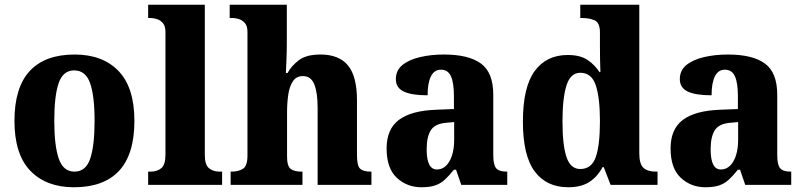

<svg xmlns="http://www.w3.org/2000/svg" viewBox="-20 -780 3385 810"><path d="M292 10Q175 10 108 -59.5Q41 -129 41 -270Q41 -411 105.5 -480.5Q170 -550 295 -550Q413 -550 480 -480.5Q547 -411 547 -270Q547 -129 482.5 -59.5Q418 10 292 10ZM294 -56Q342 -56 360.5 -110.5Q379 -165 379 -270Q379 -376 360 -429.5Q341 -483 293 -483Q246 -483 227.5 -429.5Q209 -376 209 -270Q209 -165 228 -110.5Q247 -56 294 -56Z M605 0V-56H616Q643 -56 660.5 -70.5Q678 -85 678 -127V-645Q678 -671 666.5 -683.5Q655 -696 640.5 -700Q626 -704 616 -704H605V-760H844V-127Q844 -85 861.5 -70.5Q879 -56 906 -56H917V0Z M953 0V-56H958Q986 -56 1005 -68Q1024 -80 1024 -124V-645Q1024 -671 1012.5 -683.5Q1001 -696 986.5 -700Q972 -704 962 -704H949V-760H1190V-599Q1190 -562 1188.5 -527Q1187 -492 1186 -472H1193Q1210 -503 1241.5 -526.5Q1273 -550 1332 -550Q1410 -550 1448 -504Q1486 -458 1486 -357V-126Q1486 -80 1499.5 -68Q1513 -56 1544 -56H1547V0H1320V-325Q1320 -389 1306 -424Q1292 -459 1258 -459Q1230 -459 1215.5 -437Q1201 -415 1196 -380Q1191 -345 1191 -306V-121Q1191 -79 1206 -67.5Q1221 -56 1252 -56H1256V0Z M1758 10Q1697 10 1654 -30Q1611 -70 1611 -154Q1611 -235 1662.5 -274Q1714 -313 1819 -317L1895 -320V-374Q1895 -430 1882.5 -458Q1870 -486 1840 -486Q1812 -486 1798 -458Q1784 -430 1784 -378Q1716 -378 1683 -394Q1650 -410 1650 -446Q1650 -483 1677.5 -505.5Q1705 -528 1751.5 -539Q1798 -550 1853 -550Q1957 -550 2009 -512Q2061 -474 2061 -380V-126Q2061 -85 2073 -70.5Q2085 -56 2117 -56H2120V0H1926L1904 -64H1895Q1874 -38 1856 -21.5Q1838 -5 1815 2.5Q1792 10 1758 10ZM1823 -65Q1856 -65 1876 -99.5Q1896 -134 1896 -191V-265L1862 -262Q1815 -258 1797.5 -230.5Q1780 -203 1780 -150Q1780 -65 1823 -65Z M2377 10Q2286 10 2236 -56.5Q2186 -123 2186 -267Q2186 -412 2235.5 -480Q2285 -548 2375 -548Q2427 -548 2458 -527.5Q2489 -507 2509 -476H2513Q2512 -498 2511.5 -528.5Q2511 -559 2511 -588V-643Q2511 -684 2489 -694Q2467 -704 2436 -704H2428V-760H2677V-134Q2677 -88 2694.5 -72Q2712 -56 2746 -56H2754V0H2556L2527 -75H2522Q2501 -35 2466.5 -12.5Q2432 10 2377 10ZM2428 -67Q2476 -67 2493.5 -117.5Q2511 -168 2511 -269Q2511 -367 2493.5 -420Q2476 -473 2428 -473Q2387 -473 2370 -420Q2353 -367 2353 -268Q2353 -167 2370 -117Q2387 -67 2428 -67Z M2956 10Q2895 10 2852 -30Q2809 -70 2809 -154Q2809 -235 2860.5 -274Q2912 -313 3017 -317L3093 -320V-374Q3093 -430 3080.5 -458Q3068 -486 3038 -486Q3010 -486 2996 -458Q2982 -430 2982 -378Q2914 -378 2881 -394Q2848 -410 2848 -446Q2848 -483 2875.5 -505.5Q2903 -528 2949.5 -539Q2996 -550 3051 -550Q3155 -550 3207 -512Q3259 -474 3259 -380V-126Q3259 -85 3271 -70.5Q3283 -56 3315 -56H3318V0H3124L3102 -64H3093Q3072 -38 3054 -21.5Q3036 -5 3013 2.5Q2990 10 2956 10ZM3021 -65Q3054 -65 3074 -99.5Q3094 -134 3094 -191V-265L3060 -262Q3013 -258 2995.5 -230.5Q2978 -203 2978 -150Q2978 -65 3021 -65Z"/></svg>

Font: Noto Serif Ethiopic SemiCondensed ExtraBold
Style: Regular
Weight: 800
Width: 4
Designer: Monotype Design Team
Foundry: Monotype Imaging Inc.
Version: Version 2.102; ttfautohint (v1.8.4.7-5d5b)